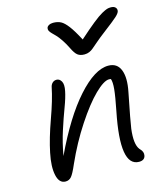

<svg xmlns="http://www.w3.org/2000/svg" viewBox="-116 -904 828 961"><g transform="rotate(-15 298.0 -424.0)"><path d="M547.9 -815.9Q564 -815.9 571.8 -807.9Q579.6 -799.8 577.1 -788.1Q574.7 -777.8 558.3 -762.7Q542 -747.6 481 -701.2Q459 -684.6 437.3 -666Q415.5 -647.5 406.7 -639.9Q397.9 -632.3 386.5 -627.2Q375 -622.1 360.8 -622.1Q338.4 -622.1 325.2 -632.6Q312 -643.1 297.9 -672.9Q285.6 -697.8 272 -718Q258.3 -738.3 248.3 -748.5Q238.3 -758.8 229.7 -767.3Q221.2 -775.9 217.8 -782.5Q214.4 -789.1 215.8 -796.9Q217.3 -805.2 226.8 -810.5Q236.3 -815.9 249 -815.9Q272.5 -815.9 289.1 -807.1Q305.7 -798.3 325.2 -772.7Q344.7 -747.1 371.1 -696.8Q417.5 -738.3 449.7 -764.2Q481.9 -790 500.7 -800.3Q519.5 -810.5 528.3 -813.2Q537.1 -815.9 547.9 -815.9ZM485.8 -32.2Q385.7 -32.2 440.9 -306.2Q455.6 -379.9 459 -416.3Q462.4 -452.6 456.1 -469.2Q454.6 -469.2 451.4 -469.7Q448.2 -470.2 446.8 -470.2Q419.4 -470.2 371.8 -423.6Q324.2 -377 267.8 -291.3Q211.4 -205.6 167 -106Q147.5 -60.5 135.5 -46.4Q123.5 -32.2 105 -32.2Q71.8 -32.2 62 -77.1Q52.2 -122.1 66.9 -191.9Q81.1 -261.7 114 -353Q147 -444.3 159.2 -505.9Q161.6 -519 170.4 -527.6Q179.2 -536.1 191.9 -536.1Q207.5 -536.1 216.8 -519.8Q226.1 -503.4 219.2 -470.2Q212.9 -438 195.1 -390.9Q177.2 -343.8 158 -284.2Q138.7 -224.6 127 -158.2Q212.4 -339.4 301 -438.2Q389.6 -537.1 460 -537.1Q505.9 -537.1 522.2 -496.1Q538.6 -455.1 523.9 -382.8Q494.6 -236.3 490.2 -202.6Q480.5 -123.5 502.9 -95.2Q504.9 -92.8 506.8 -90.8Q522.9 -74.7 519 -55.2Q514.2 -32.2 485.8 -32.2Z"/></g></svg>

Font: Shantell Sans Bouncy
Style: Italic
Weight: 300
Italic angle: -11.31°
Designer: Stephen Nixon, Anya Danilova, Shantell Martin
Foundry: Arrow Type
Version: Version 1.006;[9816181b4]